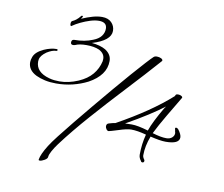

<svg xmlns="http://www.w3.org/2000/svg" viewBox="-85 -801 1185 1016"><g transform="rotate(10 507.0 -293.0)"><path d="M204 -307Q171 -307 144 -313Q117 -319 96 -329Q50 -352 50 -394Q50 -407 56 -423Q66 -451 109 -471Q145 -487 175 -487Q182 -487 182 -483Q182 -477 175 -477Q155 -477 126 -459Q95 -437 92 -415Q91 -411 91 -405Q91 -348 164 -328Q178 -324 192 -322.5Q206 -321 220 -321Q269 -321 320 -343Q366 -363 392 -394Q418 -425 427 -465Q427 -468 427.5 -471.5Q428 -475 428 -478Q428 -507 397 -523Q370 -535 329 -535Q290 -535 269 -525Q263 -523 258 -523Q245 -523 245 -535Q245 -551 260 -551Q315 -551 358 -569Q387 -580 400.5 -598Q414 -616 414 -638Q414 -673 371 -673Q350 -673 324.5 -665Q299 -657 275 -645.5Q251 -634 234 -622Q232 -620 231 -620Q225 -620 225 -632Q225 -645 233 -648Q241 -651 251.5 -659Q262 -667 274 -682Q275 -684 279 -684Q283 -684 283 -680Q283 -678 275 -667Q307 -681 334 -688.5Q361 -696 384 -696Q417 -696 435 -677.5Q453 -659 453 -633Q453 -581 354 -551Q400 -547 429 -530Q463 -508 463 -473Q463 -434 440 -402.5Q417 -371 373 -347Q336 -328 293.5 -317.5Q251 -307 204 -307ZM190 110Q184 110 184 106Q188 77 220 26Q233 5 262.5 -33Q292 -71 331.5 -119.5Q371 -168 415.5 -221.5Q460 -275 503.5 -326.5Q547 -378 585.5 -422Q624 -466 651 -495.5Q678 -525 688 -534Q694 -540 706 -540Q718 -540 728.5 -535Q739 -530 737 -522Q660 -435 574.5 -343.5Q489 -252 410 -162.5Q331 -73 271 7Q254 30 243 50Q232 70 231 82Q231 92 215.5 101Q200 110 190 110ZM726 25Q720 25 719 20Q706 4 706 -13Q706 -70 720 -123Q672 -136 639 -136Q616 -136 571 -121Q552 -115 538 -111Q524 -107 522 -107Q515 -107 509.5 -115Q504 -123 504 -130Q504 -144 516 -147Q524 -149 532 -151.5Q540 -154 550 -155Q727 -253 835 -350L839 -358Q842 -362 851 -362Q862 -362 869.5 -357Q877 -352 874 -347L811 -241Q793 -211 779 -185Q765 -159 754 -137Q777 -130 795.5 -126.5Q814 -123 829 -123Q848 -123 859.5 -133Q871 -143 871 -157Q871 -159 870.5 -161Q870 -163 869 -166Q869 -168 868.5 -169.5Q868 -171 868 -173Q866 -179 866 -181Q866 -187 872 -187Q877 -187 883 -181Q902 -156 902 -140Q902 -104 829 -104Q813 -104 792 -107.5Q771 -111 746 -117Q725 -63 725 -13Q725 -3 734 9Q734 10 735 11Q735 12 735.5 12.5Q736 13 736 15Q736 25 726 25ZM726 -146Q735 -172 751 -204Q767 -236 790 -275L799 -288Q765 -262 716 -230.5Q667 -199 601 -162Q620 -163 637 -163Q669 -163 726 -146Z"/></g></svg>

Font: Ephesis
Style: Regular
Weight: 400
Designer: Robert E. Leuschke
Foundry: Robert E. Leuschke
Version: Version 1.010; ttfautohint (v1.8.3)